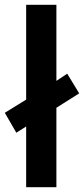

<svg xmlns="http://www.w3.org/2000/svg" viewBox="-31 -780 350 800"><path d="M78 0V-253L37 -227L-11 -310L78 -365V-760H204V-443L249 -473L299 -391L204 -331V0Z"/></svg>

Font: Noto Sans Hebrew SemiBold
Style: Regular
Weight: 600
Designer: Monotype Design Team
Foundry: Monotype Imaging Inc.
Version: Version 2.003